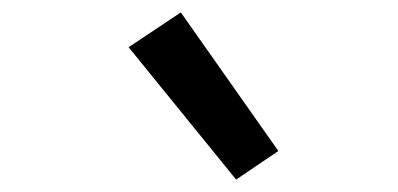

<svg xmlns="http://www.w3.org/2000/svg" viewBox="-20 -827 640 309"><path d="M360 -538 187 -751 271 -807 428 -584Z"/></svg>

Font: Iosevka Md Ex Obl
Style: Regular
Weight: 500
Width: 7
Italic angle: -9°
Monospace: yes
Designer: Belleve Invis
Foundry: Belleve Invis
Version: Version 32.5.0; ttfautohint (v1.8.4)